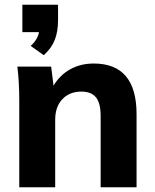

<svg xmlns="http://www.w3.org/2000/svg" viewBox="-20 -787 653 807"><path d="M224 -767V-702Q224 -655 210.5 -620Q197 -585 164 -555L109 -594Q138 -620 144 -652H74V-767ZM554 -307V0H403V-300Q403 -353 383.5 -377.5Q364 -402 322 -402Q272 -402 242 -370Q212 -338 212 -284V0H61V-362Q61 -443 53 -507H195L205 -427Q232 -472 275.5 -496Q319 -520 374 -520Q554 -520 554 -307Z"/></svg>

Font: Muli ExtraBold
Style: Regular
Weight: 800
Designer: Vernon Adams
Foundry: Vernon Adams
Version: Version 2.000